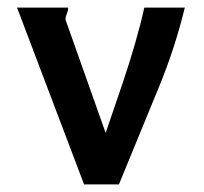

<svg xmlns="http://www.w3.org/2000/svg" viewBox="-20 -487 540 507"><path d="M25 -467 202 0H294L398 -253C428 -325 452 -400 468 -467H361C349 -411 327 -336 304 -268L259 -136L153 -435C153 -448 160 -453 160 -467Z"/></svg>

Font: Inconsolata
Style: Bold
Weight: 700
Monospace: yes
Designer: Raph Levien, Kirill Tkachev(cyreal.org)
Foundry: Raph Levien, Kirill Tkachev(cyreal.org)
Version: Version 1.014